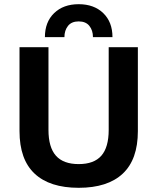

<svg xmlns="http://www.w3.org/2000/svg" viewBox="-20 -885 750 915"><path d="M637 -660V-260Q637 -125 565 -57.5Q493 10 355 10Q217 10 145 -57.5Q73 -125 73 -260V-660H211V-266Q211 -183 246.5 -143Q282 -103 355 -103Q428 -103 463 -143Q498 -183 498 -266V-660ZM516 -708H423Q423 -740 406 -761.5Q389 -783 355 -783Q321 -783 304 -761.5Q287 -740 287 -708H194Q194 -780 238 -822.5Q282 -865 355 -865Q428 -865 472 -822.5Q516 -780 516 -708Z"/></svg>

Font: Work Sans SemiBold
Style: Regular
Weight: 600
Designer: Wei Huang
Foundry: Wei Huang
Version: Version 2.010; ttfautohint (v1.8.3)